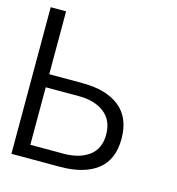

<svg xmlns="http://www.w3.org/2000/svg" viewBox="-98 -721 741 806"><g transform="rotate(15 273.0 -318.5)"><path d="M387.2 -180.2Q387.2 -242.2 345.7 -274.7Q304.2 -307.1 234.9 -307.1H90.8V-57.1H234.9Q304.2 -57.1 345.7 -88.1Q387.2 -119.1 387.2 -180.2ZM90.8 -363.8H234.9Q338.9 -363.8 396.5 -317.9Q454.1 -272 454.1 -180.2Q454.1 -88.9 396.5 -44.4Q338.9 0 233.9 0H23.9V-637.2H90.8Z"/></g></svg>

Font: Anonymous Pro
Style: Regular
Weight: 400
Monospace: yes
Designer: Mark Simonson
Version: Version 1.003